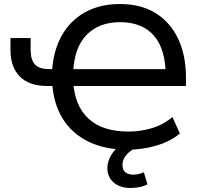

<svg xmlns="http://www.w3.org/2000/svg" viewBox="-20 -734 1020 953"><path d="M614 9Q501 9 419 -31Q337 -71 291 -145.5Q245 -220 239 -324L259 -307H217Q125 -307 78.5 -354Q32 -401 32 -487V-545H132V-487Q132 -439 152.5 -415Q173 -391 225 -391H255L238 -374Q243 -478 285 -554.5Q327 -631 401 -672.5Q475 -714 575 -714Q680 -714 753 -668.5Q826 -623 864.5 -541Q903 -459 903 -350V-307H328L344 -323Q352 -206 421 -143.5Q490 -81 618 -81Q676 -81 732.5 -97.5Q789 -114 836 -153L873 -71Q824 -31 755 -11Q686 9 614 9ZM576 -624Q471 -624 409.5 -560.5Q348 -497 343 -373L326 -391H826L803 -352Q803 -489 744.5 -556.5Q686 -624 576 -624ZM628 199Q576 199 544.5 172Q513 145 513 101Q513 60 541.5 21.5Q570 -17 615 -39L652 0Q637 8 622 20.5Q607 33 597.5 49Q588 65 588 84Q588 111 603.5 122Q619 133 641 133Q654 133 667.5 130Q681 127 694 121L712 181Q695 190 674.5 194.5Q654 199 628 199Z"/></svg>

Font: Nunito Sans 7pt Medium
Style: Regular
Weight: 500
Designer: Vernon Adams
Foundry: Vernon Adams
Version: Version 3.101;gftools[0.9.27]